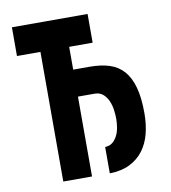

<svg xmlns="http://www.w3.org/2000/svg" viewBox="-81 -792 767 862"><g transform="rotate(-10 302.0 -361.0)"><path d="M350 -120Q372 -121 385.5 -133Q399 -145 407 -162Q415 -179 418 -199Q421 -219 421 -237Q421 -255 418 -277Q415 -299 406.5 -318.5Q398 -338 383 -351Q368 -364 345 -364H269V0H138V-591H31V-722H376V-591H269V-487H344Q396 -487 434.5 -474.5Q473 -462 498.5 -433Q524 -404 537 -356.5Q550 -309 550 -239Q550 -189 539 -146Q528 -103 504 -71Q480 -39 442 -20Q404 -1 350 0Z"/></g></svg>

Font: PostBus
Style: Regular
Weight: 400
Designer: Peter Wiegel
Version: Version 1.001